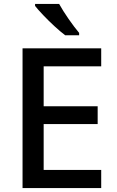

<svg xmlns="http://www.w3.org/2000/svg" viewBox="-20 -961 597 981"><path d="M159.2 -940.9V-930.7C168.5 -918.5 182.6 -902.8 200.7 -883.8C237.3 -845.2 281.2 -804.7 313 -780.8H384.3V-793C353 -829.6 305.7 -897.5 282.2 -940.9ZM497.1 -92.8H203.1V-327.1H479V-418H203.1V-622.1H497.1V-713.9H95.2V0H497.1Z"/></svg>

Font: Noto Reveo Sans
Style: Regular
Weight: 500
Designer: Monotype Design Team
Foundry: Monotype Imaging Inc.
Version: Version 2.007